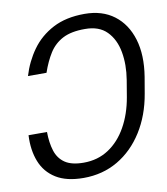

<svg xmlns="http://www.w3.org/2000/svg" viewBox="-82 -791 756 870"><g transform="rotate(-10 296.0 -356.0)"><path d="M20.2 -224.1H105.1Q105.5 -174.4 117.4 -136.9Q129.3 -99.4 159.6 -78.8Q190 -58.2 245.4 -58.2Q310.4 -58.2 360.3 -91.1Q410.2 -123.9 443 -182.4Q475.9 -240.8 489 -317.1L501.8 -393.5Q513.1 -462.4 502.3 -521.8Q491.5 -581.3 455.6 -617.7Q419.7 -654.1 355.1 -653.8Q291.9 -654.1 252.8 -633.7Q213.8 -613.3 190.3 -576.2Q166.9 -539.1 149.5 -488.6H64.3Q83.5 -552.9 121.3 -605.6Q159.1 -658.4 219.3 -690Q279.5 -721.6 365.1 -721.6Q446.4 -721.6 500.9 -680.4Q555.4 -639.2 577.8 -565.3Q600.1 -491.5 584.2 -393.5L571.4 -318.5Q554.7 -220.5 508 -146.5Q461.3 -72.4 391.2 -31.2Q321 9.9 233.3 9.9Q154.8 9.9 106.5 -20.1Q58.2 -50.1 37.5 -103Q16.7 -155.9 20.2 -224.1Z"/></g></svg>

Font: Inter UI Light
Style: Italic
Weight: 300
Italic angle: 9.39999°
Designer: Rasmus Andersson
Foundry: rsms
Version: 3.2;8d6f07862